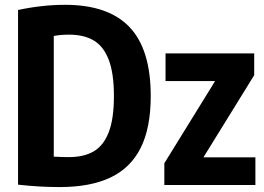

<svg xmlns="http://www.w3.org/2000/svg" viewBox="-20 -769 1098 798"><path d="M55 -1.5V-727.5Q156 -749 250.5 -749Q430 -749 518.2 -656.5Q606.5 -564 606.5 -370Q606.5 -238 564.8 -154.5Q523 -71 439.2 -31.2Q355.5 8.5 227.5 8.5Q144 8.5 55 -1.5ZM453.5 -370Q453.5 -463.5 432.2 -519.8Q411 -576 370 -600.5Q329 -625 267 -625Q232.5 -625 203.5 -619.5V-118Q237 -116 266 -116Q329 -116 370 -140.2Q411 -164.5 432.2 -220.2Q453.5 -276 453.5 -370ZM825.5 -115H1041.5V0H663V-90.5L874 -432H668V-547H1036.5V-456.5Z"/></svg>

Font: Encode Sans Condensed
Style: Bold
Weight: 700
Width: 3
Designer: Multiple Designers
Foundry: Impallari Type
Version: Version 2.000